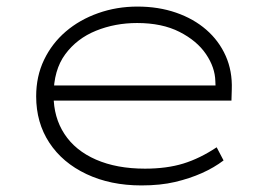

<svg xmlns="http://www.w3.org/2000/svg" viewBox="-20 -554 828 584"><path d="M410 10Q316 10 243 -24.5Q170 -59 130 -120Q90 -181 90 -261Q90 -322 114 -372Q138 -422 180 -458Q222 -494 278.5 -514Q335 -534 398 -534Q462 -534 515.5 -515.5Q569 -497 607.5 -463.5Q646 -430 666.5 -384Q687 -338 685 -282L684 -248H132V-294H657L636 -283L635 -307Q634 -349 606.5 -389.5Q579 -430 526 -457Q473 -484 397 -484Q330 -484 272 -460.5Q214 -437 178.5 -389Q143 -341 143 -264Q143 -197 176 -146.5Q209 -96 272 -68.5Q335 -41 421 -41Q487 -41 537.5 -56.5Q588 -72 639 -106L660 -66Q631 -44 594 -27.5Q557 -11 512.5 -0.5Q468 10 410 10Z"/></svg>

Font: Lexend Peta ExtraLight
Style: Regular
Weight: 250
Version: Version 1.007